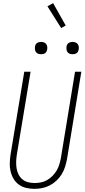

<svg xmlns="http://www.w3.org/2000/svg" viewBox="-20 -1190 540 1218"><path d="M199 8Q172 8 146 2Q120 -4 99.5 -19Q79 -34 66 -56Q53 -78 47 -103.5Q41 -129 42 -156Q43 -183 47 -210L134 -735H174L86 -204Q83 -183 82.5 -162Q82 -141 85.5 -120.5Q89 -100 98 -82.5Q107 -65 122.5 -52Q138 -39 158.5 -34Q179 -29 200 -29Q220 -29 240 -33Q260 -37 278.5 -47.5Q297 -58 312.5 -73.5Q328 -89 339 -107.5Q350 -126 356 -146Q362 -166 366 -186L456 -735H496L405 -180Q400 -155 392.5 -131Q385 -107 371.5 -85Q358 -63 338.5 -44.5Q319 -26 296 -14Q273 -2 248 3Q223 8 199 8ZM441 -846Q431 -846 422.5 -849Q414 -852 408.5 -859Q403 -866 402 -875.5Q401 -885 402 -895Q403 -901 406 -907Q409 -913 415 -917Q421 -921 427.5 -922.5Q434 -924 440 -924Q450 -924 458.5 -921Q467 -918 472.5 -911Q478 -904 479.5 -894.5Q481 -885 479 -875Q478 -869 475 -863Q472 -857 466.5 -853Q461 -849 454 -847.5Q447 -846 441 -846ZM241 -846Q231 -846 222.5 -849Q214 -852 208.5 -859Q203 -866 202 -875.5Q201 -885 202 -895Q203 -901 206 -907Q209 -913 215 -917Q221 -921 227.5 -922.5Q234 -924 240 -924Q250 -924 258.5 -921Q267 -918 272.5 -911Q278 -904 279.5 -894.5Q281 -885 279 -875Q278 -869 275 -863Q272 -857 266.5 -853Q261 -849 254 -847.5Q247 -846 241 -846ZM368 -1012 281 -1150 317 -1170 397 -1028Z"/></svg>

Font: Iosevka Term Curly XLt Obl
Style: Regular
Weight: 200
Italic angle: -9°
Designer: Belleve Invis
Foundry: Belleve Invis
Version: Version 32.3.0